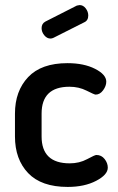

<svg xmlns="http://www.w3.org/2000/svg" viewBox="-20 -729 466 757"><path d="M39 -191V-281Q39 -370 91 -425Q143 -480 246 -480Q311 -480 355 -457.5Q399 -435 399 -407Q399 -390 386.5 -373Q374 -356 357 -356Q352 -356 321.5 -371.5Q291 -387 254 -387Q144 -387 144 -281V-191Q144 -85 255 -85Q293 -85 323.5 -101.5Q354 -118 360 -118Q380 -118 392.5 -102Q405 -86 405 -68Q405 -40 359 -16Q313 8 247 8Q143 8 91 -46.5Q39 -101 39 -191ZM144 -618Q144 -636 159 -644L283 -707Q291 -709 294 -709Q308 -709 318 -696Q328 -683 328 -668Q328 -648 312 -641L191 -580Q185 -577 179 -577Q165 -577 154.5 -590Q144 -603 144 -618Z"/></svg>

Font: TerminalDosisSemiBold
Style: Bold
Weight: 600
Designer: EdgarTolentino, PabloImpallari, IginoMarini
Foundry: EdgarTolentino, PabloImpallari, IginoMarini
Version: Version 1.006